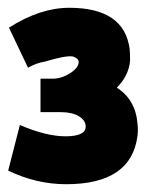

<svg xmlns="http://www.w3.org/2000/svg" viewBox="-20 -750 402 493"><path d="M148 -400Q200 -400 200 -425Q200 -441 182.5 -451.5Q165 -462 137 -462H84V-548H116Q138 -548 160 -562Q182 -576 182 -591Q182 -600 167 -605Q149 -608 96 -592Q72 -588 52 -576L3 -679Q83 -730 158 -730Q299 -730 313 -624Q314 -614 314 -593Q310 -555 280 -525Q328 -494 333 -433Q335 -418 333 -401Q317 -277 150 -277Q73 -277 1 -312L31 -429Q99 -400 148 -400Z"/></svg>

Font: Repo
Style: ExtraBold
Weight: 800
Designer: Stefan Peev
Foundry: Context Ltd
Version: Version 001.000